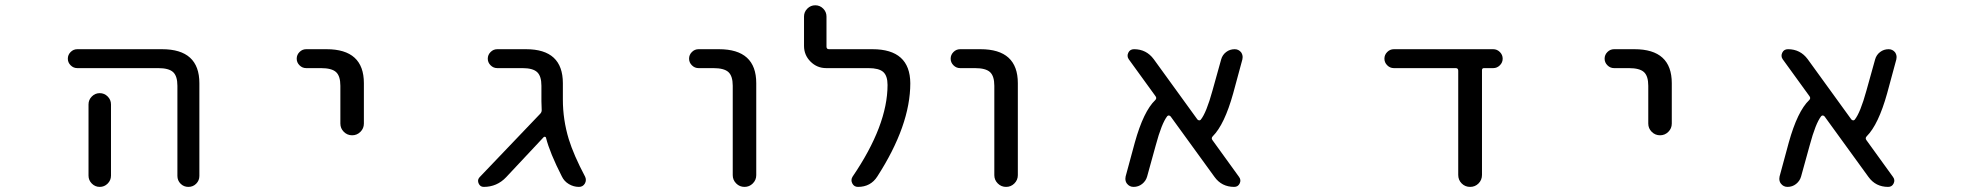

<svg xmlns="http://www.w3.org/2000/svg" viewBox="-20 -735 7540 734"><path d="M275.4 -474.6Q260.7 -474.6 250 -485.4Q239.3 -496.1 239.3 -510.7Q239.3 -525.4 250 -536.1Q260.7 -546.9 275.4 -546.9H599.6Q742.2 -546.9 742.2 -417V-62.5Q742.2 -44.9 730 -32.7Q717.8 -20.5 700.2 -20.5Q682.6 -20.5 670.4 -32.7Q658.2 -44.9 658.2 -62.5V-407.2Q658.2 -444.3 641.6 -459.5Q625 -474.6 585 -474.6ZM404.3 -335.9V-99.6V-63.5Q404.3 -45.9 391.6 -33.2Q378.9 -20.5 361.3 -20.5Q343.8 -20.5 331.1 -33.2Q318.4 -45.9 318.4 -63.5V-99.6V-335.9Q318.4 -353.5 331.1 -366.2Q343.8 -378.9 361.3 -378.9Q378.9 -378.9 391.6 -366.2Q404.3 -353.5 404.3 -335.9Z M1150.4 -474.6Q1135.7 -474.6 1125 -485.4Q1114.3 -496.1 1114.3 -510.7Q1114.3 -525.4 1125 -536.1Q1135.7 -546.9 1150.4 -546.9H1228.5Q1371.1 -546.9 1371.1 -417V-262.7Q1371.1 -244.1 1357.9 -231Q1344.7 -217.8 1326.2 -217.8Q1307.6 -217.8 1294.4 -231Q1281.2 -244.1 1281.2 -262.7V-407.2Q1281.2 -444.3 1264.6 -459.5Q1248 -474.6 1207 -474.6Z M2131.8 -354.5Q2131.8 -277.3 2154.3 -203.1Q2172.9 -142.6 2216.8 -59.6Q2219.7 -53.7 2219.7 -46.9Q2219.7 -40 2215.8 -33.2Q2208 -20.5 2193.4 -20.5Q2172.9 -20.5 2154.8 -31.2Q2136.7 -42 2127.9 -60.5Q2082 -150.4 2067.4 -208Q2067.4 -210.9 2064 -211.9Q2060.5 -212.9 2058.6 -210.9L1915 -57.6Q1879.9 -20.5 1829.1 -20.5Q1815.4 -20.5 1809.6 -34.2Q1807.6 -39.1 1807.6 -43.9Q1807.6 -50.8 1813.5 -57.6L2044.9 -299.8Q2051.8 -306.6 2050.8 -316.4Q2049.8 -336.9 2049.8 -347.7V-407.2Q2049.8 -444.3 2033.2 -459.5Q2016.6 -474.6 1977.5 -474.6H1880.9Q1866.2 -474.6 1855.5 -485.4Q1844.7 -496.1 1844.7 -510.7Q1844.7 -525.4 1855.5 -536.1Q1866.2 -546.9 1880.9 -546.9H1991.2Q2131.8 -546.9 2131.8 -417Z M2650.4 -474.6Q2635.7 -474.6 2625 -485.4Q2614.3 -496.1 2614.3 -510.7Q2614.3 -525.4 2625 -536.1Q2635.7 -546.9 2650.4 -546.9H2728.5Q2871.1 -546.9 2871.1 -417V-65.4Q2871.1 -46.9 2857.9 -33.7Q2844.7 -20.5 2826.2 -20.5Q2807.6 -20.5 2794.4 -33.7Q2781.2 -46.9 2781.2 -65.4V-407.2Q2781.2 -444.3 2764.6 -459.5Q2748 -474.6 2707 -474.6Z M3315.4 -546.9Q3459 -546.9 3460 -417Q3460 -255.9 3334 -60.5Q3308.6 -20.5 3259.8 -20.5Q3245.1 -20.5 3238.3 -33.7Q3231.4 -46.9 3239.3 -59.6Q3373 -255.9 3373 -410.2Q3373 -445.3 3356.4 -460Q3339.8 -474.6 3299.8 -474.6H3138.7Q3103.5 -474.6 3078.6 -499.5Q3053.7 -524.4 3053.7 -559.6V-671.9Q3053.7 -689.5 3066.4 -702.1Q3079.1 -714.8 3096.7 -714.8Q3114.3 -714.8 3127 -702.1Q3139.6 -689.5 3139.6 -671.9V-556.6Q3139.6 -546.9 3149.4 -546.9Z M3650.4 -474.6Q3635.7 -474.6 3625 -485.4Q3614.3 -496.1 3614.3 -510.7Q3614.3 -525.4 3625 -536.1Q3635.7 -546.9 3650.4 -546.9H3728.5Q3871.1 -546.9 3871.1 -417V-65.4Q3871.1 -46.9 3857.9 -33.7Q3844.7 -20.5 3826.2 -20.5Q3807.6 -20.5 3794.4 -33.7Q3781.2 -46.9 3781.2 -65.4V-407.2Q3781.2 -444.3 3764.6 -459.5Q3748 -474.6 3707 -474.6Z M4716.8 -58.6Q4725.6 -46.9 4719.2 -33.7Q4712.9 -20.5 4698.2 -20.5Q4650.4 -20.5 4623 -58.6L4455.1 -290Q4452.1 -293 4448.7 -293.5Q4445.3 -293.9 4442.4 -291Q4420.9 -263.7 4398.4 -179.7L4365.2 -59.6Q4360.4 -43 4346.2 -31.7Q4332 -20.5 4313.5 -20.5Q4297.9 -20.5 4288.1 -33.2Q4282.2 -41 4282.2 -51.8Q4282.2 -55.7 4283.2 -60.5L4318.4 -190.4Q4351.6 -309.6 4396.5 -352.5Q4403.3 -359.4 4397.5 -367.2L4294.9 -508.8Q4287.1 -520.5 4293.5 -533.7Q4299.8 -546.9 4315.4 -546.9Q4362.3 -546.9 4390.6 -508.8L4557.6 -278.3Q4560.5 -275.4 4564 -274.9Q4567.4 -274.4 4570.3 -277.3Q4591.8 -303.7 4615.2 -388.7L4648.4 -507.8Q4653.3 -525.4 4667.5 -536.1Q4681.6 -546.9 4700.2 -546.9Q4714.8 -546.9 4724.6 -535.2Q4730.5 -526.4 4730.5 -516.6Q4730.5 -512.7 4729.5 -507.8L4694.3 -377.9Q4661.1 -258.8 4616.2 -213.9Q4609.4 -207 4615.2 -199.2Z M5645.5 -66.4Q5645.5 -46.9 5632.3 -33.7Q5619.1 -20.5 5600.1 -20.5Q5581.1 -20.5 5567.9 -33.7Q5554.7 -46.9 5554.7 -66.4V-464.8Q5554.7 -474.6 5544.9 -474.6H5308.6Q5293.9 -474.6 5283.2 -485.4Q5272.5 -496.1 5272.5 -510.7Q5272.5 -525.4 5283.2 -536.1Q5293.9 -546.9 5308.6 -546.9H5688.5Q5703.1 -546.9 5713.9 -536.1Q5724.6 -525.4 5724.6 -510.7Q5724.6 -496.1 5713.9 -485.4Q5703.1 -474.6 5688.5 -474.6H5653.3Q5645.5 -474.6 5645.5 -466.8Z M6150.4 -474.6Q6135.7 -474.6 6125 -485.4Q6114.3 -496.1 6114.3 -510.7Q6114.3 -525.4 6125 -536.1Q6135.7 -546.9 6150.4 -546.9H6228.5Q6371.1 -546.9 6371.1 -417V-262.7Q6371.1 -244.1 6357.9 -231Q6344.7 -217.8 6326.2 -217.8Q6307.6 -217.8 6294.4 -231Q6281.2 -244.1 6281.2 -262.7V-407.2Q6281.2 -444.3 6264.6 -459.5Q6248 -474.6 6207 -474.6Z M7216.8 -58.6Q7225.6 -46.9 7219.2 -33.7Q7212.9 -20.5 7198.2 -20.5Q7150.4 -20.5 7123 -58.6L6955.1 -290Q6952.1 -293 6948.7 -293.5Q6945.3 -293.9 6942.4 -291Q6920.9 -263.7 6898.4 -179.7L6865.2 -59.6Q6860.4 -43 6846.2 -31.7Q6832 -20.5 6813.5 -20.5Q6797.9 -20.5 6788.1 -33.2Q6782.2 -41 6782.2 -51.8Q6782.2 -55.7 6783.2 -60.5L6818.4 -190.4Q6851.6 -309.6 6896.5 -352.5Q6903.3 -359.4 6897.5 -367.2L6794.9 -508.8Q6787.1 -520.5 6793.5 -533.7Q6799.8 -546.9 6815.4 -546.9Q6862.3 -546.9 6890.6 -508.8L7057.6 -278.3Q7060.5 -275.4 7064 -274.9Q7067.4 -274.4 7070.3 -277.3Q7091.8 -303.7 7115.2 -388.7L7148.4 -507.8Q7153.3 -525.4 7167.5 -536.1Q7181.6 -546.9 7200.2 -546.9Q7214.8 -546.9 7224.6 -535.2Q7230.5 -526.4 7230.5 -516.6Q7230.5 -512.7 7229.5 -507.8L7194.3 -377.9Q7161.1 -258.8 7116.2 -213.9Q7109.4 -207 7115.2 -199.2Z"/></svg>

Font: Rounded-X Mgen+ 2m regular
Style: Regular
Weight: 400
Designer: [Source Han Sans]
Ryoko NISHIZUKA  (kana & ideographs); Paul D. Hunt (Latin, Greek & Cyrillic); Wenlong ZHANG  (bopomofo
Version: Version 1.059.20150602